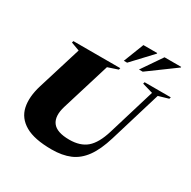

<svg xmlns="http://www.w3.org/2000/svg" viewBox="-203 -1129 1328 1338"><g transform="rotate(30 461.0 -460.0)"><path d="M312 -287Q285 -199 319.8 -152.2Q354.5 -105.5 455.5 -105.5Q543.5 -105.5 594.8 -149.5Q646 -193.5 677.5 -297L792.5 -676.5L707 -701.5L710.5 -715H921.5L917.5 -701.5L837.5 -678L712.5 -265Q681 -160.5 636.5 -99Q592 -37.5 530 -11.2Q468 15 383 15Q243.5 15 169.8 -27.8Q96 -70.5 79.2 -147.8Q62.5 -225 94.5 -328L202 -676.5L134 -701.5L137.5 -715H515L511.5 -701.5L431 -674.5ZM632.5 -772 744 -935H878V-930L662.5 -772ZM510.5 -772 574 -935H685V-930L537 -772Z"/></g></svg>

Font: Newsreader 72pt ExtraBold
Style: Italic
Weight: 800
Italic angle: -17°
Designer: Hugues Gentile
Foundry: Production Type
Version: Version 1.003; ttfautohint (v1.8.3)